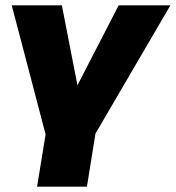

<svg xmlns="http://www.w3.org/2000/svg" viewBox="-20 -520 659 720"><path d="M119 180 151 -16 24 -500H212L274 -182H261L425 -500H619L338 -19L306 180Z"/></svg>

Font: Nunito Sans 9pt Black
Style: Italic
Weight: 900
Italic angle: -9°
Version: Version 3.101;gftools[0.9.27]